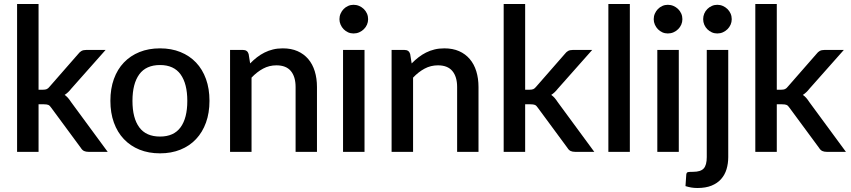

<svg xmlns="http://www.w3.org/2000/svg" viewBox="-20 -760 4257 961"><path d="M173 -740V-311H196Q207 -311 214 -314Q221 -317 228.5 -326.5L371.5 -490Q379 -500 388 -505Q397 -510 411 -510H508.5L336.5 -316Q321.5 -296.5 303.5 -285Q313.5 -278 321 -269.2Q328.5 -260.5 335.5 -249.5L519 0H423Q410 0 400.8 -4.2Q391.5 -8.5 384.5 -20L237 -220Q229.5 -231.5 222 -234.8Q214.5 -238 199.5 -238H173V0H65.5V-740Z M781 -518Q837.5 -518 883.2 -499.5Q929 -481 961.2 -447Q993.5 -413 1011 -364.5Q1028.5 -316 1028.5 -255.5Q1028.5 -195 1011 -146.5Q993.5 -98 961.2 -63.8Q929 -29.5 883.2 -11Q837.5 7.5 781 7.5Q724 7.5 678.2 -11Q632.5 -29.5 600 -63.8Q567.5 -98 550 -146.5Q532.5 -195 532.5 -255.5Q532.5 -316 550 -364.5Q567.5 -413 600 -447Q632.5 -481 678.2 -499.5Q724 -518 781 -518ZM781 -76.5Q850 -76.5 883.8 -122.8Q917.5 -169 917.5 -255Q917.5 -341 883.8 -387.8Q850 -434.5 781 -434.5Q711 -434.5 677 -387.8Q643 -341 643 -255Q643 -169 677 -122.8Q711 -76.5 781 -76.5Z M1232 -442.5Q1248.5 -459.5 1266.2 -473.2Q1284 -487 1304 -497Q1324 -507 1346.5 -512.5Q1369 -518 1395.5 -518Q1437.5 -518 1469.2 -504Q1501 -490 1522.8 -464.5Q1544.5 -439 1555.5 -403.2Q1566.5 -367.5 1566.5 -324.5V0H1459.5V-324.5Q1459.5 -376 1435.8 -404.5Q1412 -433 1363.5 -433Q1327.5 -433 1296.8 -416.5Q1266 -400 1239 -371.5V0H1131.5V-510H1196.5Q1218.5 -510 1224.5 -489.5Z M1804.5 -510V0H1697V-510ZM1822.5 -664Q1822.5 -649.5 1816.8 -636.5Q1811 -623.5 1801 -613.8Q1791 -604 1777.8 -598.2Q1764.5 -592.5 1749.5 -592.5Q1735 -592.5 1722.2 -598.2Q1709.5 -604 1700 -613.8Q1690.5 -623.5 1684.8 -636.5Q1679 -649.5 1679 -664Q1679 -679 1684.8 -692Q1690.5 -705 1700 -714.8Q1709.5 -724.5 1722.2 -730.2Q1735 -736 1749.5 -736Q1764.5 -736 1777.8 -730.2Q1791 -724.5 1801 -714.8Q1811 -705 1816.8 -692Q1822.5 -679 1822.5 -664Z M2040.5 -442.5Q2057 -459.5 2074.8 -473.2Q2092.5 -487 2112.5 -497Q2132.5 -507 2155 -512.5Q2177.5 -518 2204 -518Q2246 -518 2277.8 -504Q2309.5 -490 2331.2 -464.5Q2353 -439 2364 -403.2Q2375 -367.5 2375 -324.5V0H2268V-324.5Q2268 -376 2244.2 -404.5Q2220.5 -433 2172 -433Q2136 -433 2105.2 -416.5Q2074.5 -400 2047.5 -371.5V0H1940V-510H2005Q2027 -510 2033 -489.5Z M2608.5 -740V-311H2631.5Q2642.5 -311 2649.5 -314Q2656.5 -317 2664 -326.5L2807 -490Q2814.5 -500 2823.5 -505Q2832.5 -510 2846.5 -510H2944L2772 -316Q2757 -296.5 2739 -285Q2749 -278 2756.5 -269.2Q2764 -260.5 2771 -249.5L2954.5 0H2858.5Q2845.5 0 2836.2 -4.2Q2827 -8.5 2820 -20L2672.5 -220Q2665 -231.5 2657.5 -234.8Q2650 -238 2635 -238H2608.5V0H2501V-740Z M3132.5 -740V0H3025V-740Z M3377.5 -510V0H3270V-510ZM3395.5 -664Q3395.5 -649.5 3389.8 -636.5Q3384 -623.5 3374 -613.8Q3364 -604 3350.8 -598.2Q3337.5 -592.5 3322.5 -592.5Q3308 -592.5 3295.2 -598.2Q3282.5 -604 3273 -613.8Q3263.5 -623.5 3257.8 -636.5Q3252 -649.5 3252 -664Q3252 -679 3257.8 -692Q3263.5 -705 3273 -714.8Q3282.5 -724.5 3295.2 -730.2Q3308 -736 3322.5 -736Q3337.5 -736 3350.8 -730.2Q3364 -724.5 3374 -714.8Q3384 -705 3389.8 -692Q3395.5 -679 3395.5 -664Z M3625 -510V26.5Q3625 58.5 3616.5 86.8Q3608 115 3589.5 136Q3571 157 3541.8 169Q3512.5 181 3471 181Q3453.5 181 3439.5 178.5Q3425.5 176 3411 171.5L3415 113Q3416.5 103 3423.2 101.5Q3430 100 3449 100Q3487 100 3502.2 83.2Q3517.5 66.5 3517.5 26.5V-510ZM3642.5 -664Q3642.5 -649.5 3636.8 -636.5Q3631 -623.5 3621 -613.8Q3611 -604 3598 -598.2Q3585 -592.5 3570 -592.5Q3555.5 -592.5 3542.8 -598.2Q3530 -604 3520.2 -613.8Q3510.5 -623.5 3505 -636.5Q3499.5 -649.5 3499.5 -664Q3499.5 -679 3505 -692Q3510.5 -705 3520.2 -714.8Q3530 -724.5 3542.8 -730.2Q3555.5 -736 3570 -736Q3585 -736 3598 -730.2Q3611 -724.5 3621 -714.8Q3631 -705 3636.8 -692Q3642.5 -679 3642.5 -664Z M3868 -740V-311H3891Q3902 -311 3909 -314Q3916 -317 3923.5 -326.5L4066.5 -490Q4074 -500 4083 -505Q4092 -510 4106 -510H4203.5L4031.5 -316Q4016.5 -296.5 3998.5 -285Q4008.5 -278 4016 -269.2Q4023.5 -260.5 4030.5 -249.5L4214 0H4118Q4105 0 4095.8 -4.2Q4086.5 -8.5 4079.5 -20L3932 -220Q3924.5 -231.5 3917 -234.8Q3909.5 -238 3894.5 -238H3868V0H3760.5V-740Z"/></svg>

Font: LatoLatin Semibold
Style: Regular
Weight: 600
Designer: Lukasz Dziedzic with Adam Twardoch and Botio Nikoltchev
Foundry: tyPoland Lukasz Dziedzic
Version: Version 2.015; 2015-08-06; http://www.latofonts.com/